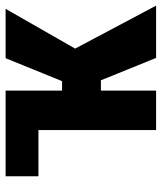

<svg xmlns="http://www.w3.org/2000/svg" viewBox="33 -601 568 674"><g transform="rotate(-90 317.0 -264.0)"><path d="M372.1 -193.8H335.9V0H197.3V-413.1H35.2V-528.3H335.9V-330.1H369.1L449.7 -528.3H623L483.4 -284.2L634.3 0H450.7Z"/></g></svg>

Font: MAUL Condensed Bold
Style: Condensed Bold
Weight: 700
Designer: MAUL
Version: Version 1.0; 2020; ttfautohint (v1.8.3)